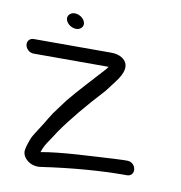

<svg xmlns="http://www.w3.org/2000/svg" viewBox="-93 -673 691 734"><g transform="rotate(10 252.0 -306.0)"><path d="M10.2 -428H301.8C300.9 -426.7 297.4 -421.8 294.8 -418.3C262.3 -381.7 199.5 -315.6 164.9 -272.5L123.3 -216.4C112.9 -200.3 104.7 -187 98.6 -176.4C87.8 -157.7 59.7 -118.3 54.7 -103.2C50.1 -89.2 45.6 -79.4 42.4 -63C36.8 -39.3 56 -17.8 77.8 -9.6C88.6 -5.6 100.6 -4.2 112.4 -6.1C230.3 -23.4 343.8 -32 431.2 -32H443.2C458.2 -32 468.6 -44.5 466.1 -59.5C464.9 -66.7 461.7 -74.5 454.7 -80.1C448.2 -85.4 440.7 -87 434 -87H422C412.9 -87 400.8 -86.5 385.5 -85.5C304.2 -80.5 180.1 -76.3 102 -61.8C106.3 -75.3 113 -89.7 121 -101.4C133 -118.9 143.1 -134.7 152.2 -148.8C189.9 -203.3 241.4 -265.3 305.8 -334.9C317.9 -350.2 328.8 -364.5 337.9 -377C365.9 -412.8 379.4 -450.6 343.8 -472.8C331.7 -480.1 318.1 -483 303.1 -483H1.1C-13.9 -483 -24.3 -470.5 -21.8 -455.5C-19.3 -440.5 -4.8 -428 10.2 -428ZM128.4 -558C140.2 -549.4 161.2 -544.1 174.1 -557.2C187.6 -570.8 177.3 -589.2 165.2 -598.2C153.4 -606.9 132.2 -612.2 119.3 -599.1C105.6 -585.3 116 -566.9 128.4 -558Z"/></g></svg>

Font: MewTooHand
Style: BdLta
Weight: 400
Designer: Mew Too, Robert Jablonski
Version: Version 0.77